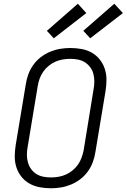

<svg xmlns="http://www.w3.org/2000/svg" viewBox="-20 -1000 678 1028"><path d="M253 8Q222 8 192.5 2.5Q163 -3 138 -17Q113 -31 95 -53.5Q77 -76 68 -103.5Q59 -131 59 -161.5Q59 -192 64 -223L118 -548Q122 -575 131.5 -601.5Q141 -628 158 -652Q175 -676 198.5 -694Q222 -712 248.5 -723Q275 -734 302.5 -738.5Q330 -743 357 -743Q387 -743 417 -737.5Q447 -732 471.5 -718Q496 -704 514 -681.5Q532 -659 541 -631.5Q550 -604 550 -573.5Q550 -543 545 -512L491 -187Q487 -160 477.5 -133.5Q468 -107 451 -83Q434 -59 410.5 -41Q387 -23 360.5 -12Q334 -1 306.5 3.5Q279 8 253 8ZM253 -50Q273 -50 293.5 -53.5Q314 -57 333 -65.5Q352 -74 369 -88Q386 -102 398 -119.5Q410 -137 417 -156.5Q424 -176 428 -196L481 -522Q485 -543 485 -564Q485 -585 480 -604.5Q475 -624 463 -640Q451 -656 434.5 -666.5Q418 -677 397.5 -681Q377 -685 356 -685Q336 -685 315.5 -681.5Q295 -678 276 -669.5Q257 -661 240 -647Q223 -633 211 -615.5Q199 -598 192 -578.5Q185 -559 182 -539L128 -213Q124 -192 124 -171Q124 -150 129.5 -130.5Q135 -111 146.5 -95Q158 -79 174.5 -68.5Q191 -58 211.5 -54Q232 -50 253 -50ZM463 -795 426 -835 592 -980 638 -930ZM268 -795 231 -835 397 -980 442 -930Z"/></svg>

Font: Iosevka SS04 Lt Ex Obl
Style: Regular
Weight: 300
Width: 7
Italic angle: -9°
Monospace: yes
Designer: Belleve Invis
Foundry: Belleve Invis
Version: Version 19.0.0; ttfautohint (v1.8.4)